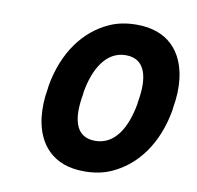

<svg xmlns="http://www.w3.org/2000/svg" viewBox="-66 -606 702 685"><g transform="rotate(10 284.5 -264.0)"><path d="M104 -269 103 -259C96 -220 95 -185 99 -152C111 -58 168 10 281 10C317 10 351 4 381 -10C467 -49 532 -134 554 -259L555 -269C562 -308 563 -343 559 -376C547 -470 490 -538 377 -538C341 -538 307 -532 277 -518C191 -479 126 -394 104 -269ZM428 -269 427 -259C412 -176 375 -104 301 -104C226 -104 215 -175 230 -259L231 -269C245 -351 284 -424 357 -424C431 -424 443 -352 428 -269Z"/></g></svg>

Font: Asimov
Style: NarIt
Weight: 500
Designer: Google
Version: Version 2.000980; 2014